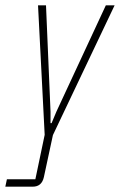

<svg xmlns="http://www.w3.org/2000/svg" viewBox="-59 -535 451 722"><path d="M-39 167 -33 139H74L109 -28L84 -515H114L131 -115V-72H135L153 -115L339 -515H372L140 -27L106 131Q102 149 91.5 158Q81 167 64 167Z"/></svg>

Font: Hubot Sans Condensed ExtraLight
Style: Italic
Weight: 200
Width: 3
Italic angle: -12.0243°
Designer: Deni Anggara
Foundry: GitHub, Inc., Subsidiary of Microsoft Corporation
Version: Version 2.000